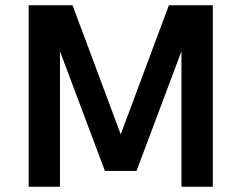

<svg xmlns="http://www.w3.org/2000/svg" viewBox="-20 -710 918 730"><path d="M622.1 -689.9H789.1V0H669.9V-515.1L499 -60.1H378.9L208 -515.1V0H88.9V-689.9H255.9L439 -199.2Z"/></svg>

Font: HK Grotesk Legacy
Style: Bold
Weight: 700
Designer: Alfredo Marco Pradil
Foundry: Hanken Design Co.
Version: Version 2.022;PS 002.022;hotconv 1.0.88;makeotf.lib2.5.64775